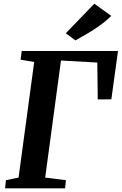

<svg xmlns="http://www.w3.org/2000/svg" viewBox="-20 -1019 658 1039"><path d="M7.5 0 12 -44 80.5 -58 165 -683.5 91.5 -696 97.5 -743H618.5L582.5 -481.5L509 -481L506.5 -680.5L310 -691.5L224.5 -58L336.5 -44L332.5 0ZM388 -800.5 336 -839 490.5 -999 582 -933Q552.5 -904 517.5 -879.2Q482.5 -854.5 448.5 -834.8Q414.5 -815 388 -800.5Z"/></svg>

Font: Merriweather 28pt
Style: Bold Italic
Weight: 700
Italic angle: -7.8°
Version: Version 2.101